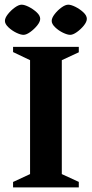

<svg xmlns="http://www.w3.org/2000/svg" viewBox="-20 -816 400 836"><path d="M36.9 0V-23.7L110.9 -58V-554L36.9 -589.3V-612H323.1V-588.3L249.1 -554V-58L323.1 -24V0ZM82.4 -664.3Q70.1 -664.3 50.9 -673.5Q31.8 -682.8 16.6 -697.2Q1.4 -711.6 1.4 -724.9Q1.4 -737.9 14.4 -754.4Q27.5 -771 44.6 -783.3Q61.8 -795.6 74 -795.6Q86.6 -795.6 105.5 -786.1Q124.4 -776.5 139.7 -762.4Q155 -748.3 155 -734Q155 -721 141.6 -704.6Q128.2 -688.3 111.3 -676.3Q94.4 -664.3 82.4 -664.3ZM285.7 -664.3Q273.5 -664.3 254.3 -673.5Q235.1 -682.8 220.1 -697.2Q205.1 -711.6 205.1 -724.9Q205.1 -737.9 217.9 -754.4Q230.6 -771 247.6 -783.3Q264.5 -795.6 277.1 -795.6Q289.4 -795.6 308.6 -786.1Q327.7 -776.5 342.9 -762.4Q358.1 -748.3 358.1 -734Q358.1 -721 344.9 -704.6Q331.6 -688.3 314.7 -676.3Q297.7 -664.3 285.7 -664.3Z"/></svg>

Font: Ancizar Serif Light
Style: Regular
Weight: 300
Designer: Cesar Puertas, Viviana Monsalve, Julian Moncada, Julian Prieto, Jose Castro, Felipe Aragon, Mariel Hernandez, Sara Alarc
Version: Version 8.100